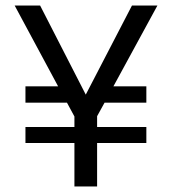

<svg xmlns="http://www.w3.org/2000/svg" viewBox="-20 -674 625 694"><path d="M509 -157H331V0H249V-157H72V-215H249V-253L222 -303H72V-362H190L33 -654H125L290 -332L457 -654H549L390 -362H509V-303H358L331 -254V-215H509Z"/></svg>

Font: Hind Guntur
Style: Regular
Weight: 400
Version: Version 1.000;PS 1.0;hotconv 1.0.86;makeotf.lib2.5.63406; tt